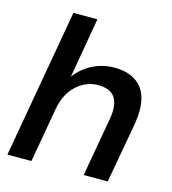

<svg xmlns="http://www.w3.org/2000/svg" viewBox="-105 -786 781 873"><g transform="rotate(15 285.0 -350.0)"><path d="M10 0 133 -700H246L197 -417Q228 -459 275.5 -483.5Q323 -508 379 -508Q455 -508 497 -467.5Q539 -427 539 -347Q539 -318 533 -283L482 0H369L417 -272Q419 -285 420.5 -296Q422 -307 422 -318Q422 -365 399 -388.5Q376 -412 327 -412Q271 -412 226 -371Q181 -330 168 -256L123 0Z"/></g></svg>

Font: Rethink Sans SemiBold
Style: Italic
Weight: 600
Italic angle: -10°
Designer: The Rethink Sans project authors (Hans Thiessen). DM Sans designed by Colophon Foundry.
Foundry: Rethink Communications LLC
Version: Version 1.001